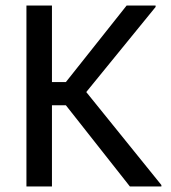

<svg xmlns="http://www.w3.org/2000/svg" viewBox="-20 -670 615 690"><path d="M166.7 0V-291.7H216.7L446.7 0H560V-5L290 -339.2L539.2 -645V-650H435L216.7 -375H166.7V-650H75V0Z"/></svg>

Font: Familjen Grotesk
Style: Regular
Weight: 400
Designer: Anders Wikstroem, Jonas Baeckman, Matilda Gysing, Kristian Moeller
Foundry: Familjen STHLM AB
Version: Version 2.000